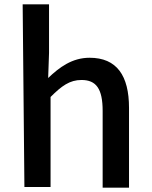

<svg xmlns="http://www.w3.org/2000/svg" viewBox="-20 -828 698 881"><path d="M92 30H212V-383C263 -434 300 -461 354 -461C422 -461 451 -420 451 -319V33H572V-333C572 -481 516 -563 391 -563C311 -563 252 -519 201 -470L205 -585V-808H84Z"/></svg>

Font: GenEiGothic-pro-SemiBold
Style: Regular
Weight: 500
Designer: Ryoko NISHIZUKA (kana & ideographs); Paul D. Hunt (Latin, Greek & Cyrillic); Wenlong ZHANG (bopomofo); Sandoll Communica
Foundry: Adobe Systems Incorporated; o_tamon
Version: Version 1.000.140830